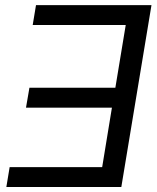

<svg xmlns="http://www.w3.org/2000/svg" viewBox="-20 -748 628 768"><path d="M585.9 -727.5 465.3 0H5.4L18.6 -79.6H388.7L427.7 -317.4H84L97.7 -397H441.4L482.9 -647.9H110.8L124 -727.5Z"/></svg>

Font: Inter 24pt
Style: Italic
Weight: 400
Italic angle: -9.3988°
Designer: Rasmus Andersson
Foundry: rsms
Version: Version 4.001;git-66647c0bb